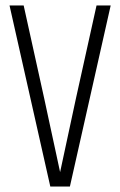

<svg xmlns="http://www.w3.org/2000/svg" viewBox="-20 -686 442 706"><path d="M335 -666H387L237 0H165L15 -666H67L143 -322Q150 -288 157.5 -254.5Q165 -221 172 -187.5Q179 -154 186.5 -120.5Q194 -87 201 -53Q208 -87 215.5 -120.5Q223 -154 230 -188Q237 -222 244.5 -255.5Q252 -289 259 -323Z"/></svg>

Font: Khand Variable Light
Style: Regular
Weight: 300
Designer: Satya Rajpurohit
Foundry: Indian Type Foundry
Version: Version 3.000